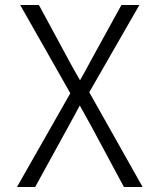

<svg xmlns="http://www.w3.org/2000/svg" viewBox="-20 -750 640 770"><path d="M48 0H121L255 -244C267 -266 288 -304 300 -327C313 -304 334 -266 346 -244L477 0H552L338 -380L539 -730H467L346 -510C334 -487 313 -449 301 -428C288 -450 267 -487 255 -510L136 -730H61L262 -376Z"/></svg>

Font: JetBrains Mono ExtraLight
Style: Regular
Weight: 240
Monospace: yes
Designer: Philipp Nurullin, Konstantin Bulenkov
Foundry: JetBrains
Version: Version 2.305